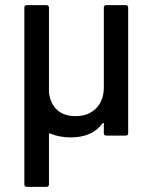

<svg xmlns="http://www.w3.org/2000/svg" viewBox="-20 -529 588 749"><path d="M395 -509H470Q480 -509 480 -499V-10Q480 0 470 0H395Q385 0 385 -10V-47Q385 -49 383.5 -49.5Q382 -50 380 -48Q340 7 256 7Q212 7 176 -8Q171 -10 171 -5V190Q171 200 161 200H85Q75 200 75 190V-499Q75 -509 85 -509H161Q171 -509 171 -499V-169Q176 -125 202.5 -100.5Q229 -76 275 -76Q325 -76 355 -106.5Q385 -137 385 -188V-499Q385 -509 395 -509Z"/></svg>

Font: BarlowMedium
Style: Regular
Weight: 500
Designer: Jeremy Tribby
Foundry: Tribby Type
Version: Version 1.422